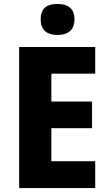

<svg xmlns="http://www.w3.org/2000/svg" viewBox="-20 -1018 552 972"><path d="M271 -998C220 -998 186 -978 186 -920C186 -863 221 -841 271 -841C321 -841 357 -863 357 -920C357 -977 322 -998 271 -998ZM462 -66V-202H240V-369H446V-504H240V-645H462V-780H77V-66Z"/></svg>

Font: Noto Sans Malayalam UI SemiCondensed ExtraBold
Style: Regular
Weight: 800
Width: 4
Designer: Jelle Bosma - Monotype Design Team
Foundry: Monotype Imaging Inc.
Version: Version 2.104